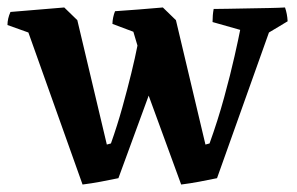

<svg xmlns="http://www.w3.org/2000/svg" viewBox="-21 -482 795 514"><path d="M200 12 55 -395 -1 -415Q-1 -432 7 -450L151 -462L186 -428L265 -95L276 -98Q293 -146 306.5 -194.5Q320 -243 330.5 -286Q341 -329 347 -360L336 -397L280 -418Q280 -426 282 -435.5Q284 -445 287 -452Q315 -454 349 -456.5Q383 -459 415 -462L450 -428L529 -95L540 -98Q562 -159 579 -221Q596 -283 607 -332Q618 -381 622 -402L548 -423Q548 -442 551 -458Q565 -458 589.5 -458.5Q614 -459 643 -459.5Q672 -460 698.5 -460.5Q725 -461 742 -462Q748 -445 749 -425L699 -395L560 -5Q536 0 512 4.5Q488 9 464 12L377 -226L296 -5Q272 0 248 4.5Q224 9 200 12Z"/></svg>

Font: Labrada SemiBold
Style: Regular
Weight: 600
Designer: Mercedes Jáuregui
Foundry: Omnibus-Type Team
Version: Version 1.000; ttfautohint (v1.8.4.7-5d5b)